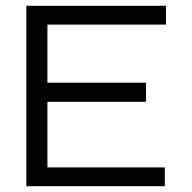

<svg xmlns="http://www.w3.org/2000/svg" viewBox="-20 -644 665 664"><path d="M71 0V-624H554V-559H144V-358H485V-292H144V-65H550V0Z"/></svg>

Font: Inconsolata Expanded
Style: Regular
Weight: 400
Width: 7
Monospace: yes
Designer: Raph Levien, Cyreal, Brenton Simpson
Foundry: Raph Levien, Cyreal, Google
Version: Version 3.100; ttfautohint (v1.8.4.7-5d5b)